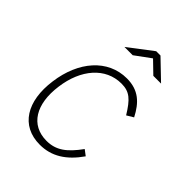

<svg xmlns="http://www.w3.org/2000/svg" viewBox="-210 -830 948 948"><g transform="rotate(45 263.5 -356.5)"><path d="M394 -627H448L348 -723H318L192 -627H250L332 -687ZM311 -526C178 -526 83 -415 62 -256C40 -98 105 10 238 10C319 10 383 -30 439 -110L410 -132C358 -60 314 -27 248 -27C137 -27 82 -119 101 -258C119 -396 199 -489 310 -489C367 -489 394 -464 437 -394L472 -415C437 -483 393 -526 311 -526Z"/></g></svg>

Font: United Sans Thin
Style: Italic
Weight: 100
Italic angle: -8°
Designer: Pablo Impallari, Rodrigo Fuenzalida (Modified by Dan O. Williams)
Version: Version 1.000;PS 001.000;hotconv 1.0.88;makeotf.lib2.5.64775